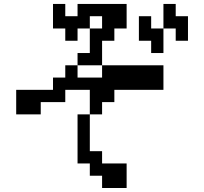

<svg xmlns="http://www.w3.org/2000/svg" viewBox="-20 -817 1040 978"><path d="M687.5 -609.4V-734.4H750V-671.9H812.5V-796.9H875V-734.4H937.5V-609.4H875V-671.9H812.5V-546.9H750V-609.4ZM375 -421.9H500V-484.4H375ZM375 15.6V-234.4H437.5V-46.9H500V15.6H625V140.6H500V78.1H437.5V15.6ZM62.5 -234.4V-359.4H250V-421.9H312.5V-484.4H375V-546.9H437.5V-671.9H375V-609.4H312.5V-671.9H250V-796.9H312.5V-734.4H375V-796.9H625V-671.9H562.5V-609.4H500V-484.4H812.5V-359.4H562.5V-296.9H500V-234.4H437.5V-359.4H312.5V-296.9H187.5V-234.4ZM437.5 -671.9H500V-734.4H437.5Z"/></svg>

Font: KH Dot Dougenzaka 16
Style: Regular
Weight: 400
Designer: Original version for X68000 by Keitarou Hiraki (http://hp.vector.co.jp/authors/VA000874/) / TrueType conversion by Homem
Version: Version 1.00.20150527